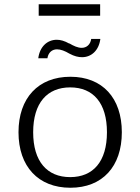

<svg xmlns="http://www.w3.org/2000/svg" viewBox="-20 -872 660 903"><path d="M136 -250C136 -388 202 -461 310 -461C419 -461 483 -387 483 -250C483 -112 418 -39 310 -39C202 -39 136 -112 136 -250ZM67 -250C67 -89 160 11 311 11C462 11 553 -89 553 -250C553 -411 462 -511 311 -511C160 -511 67 -411 67 -250ZM409 -689C405 -662 387 -647 364 -647C346 -647 326 -656 306 -668V-667C283 -680 264 -685 247 -685C203 -685 167 -653 160 -598H203C207 -625 225 -640 248 -640C266 -640 286 -632 306 -620C330 -607 349 -603 366 -603C409 -603 445 -634 452 -689ZM451 -852H162V-798H451Z"/></svg>

Font: Perun Light
Style: Regular
Weight: 300
Foundry: Copyright (c) Stefan Peev, Context Ltd, 2016
Version: Version 1.089